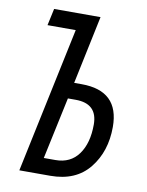

<svg xmlns="http://www.w3.org/2000/svg" viewBox="-82 -773 635 831"><g transform="rotate(10 236.0 -357.0)"><path d="M61 0H197Q309 0 368 -73.5Q427 -147 427 -255Q427 -414 262 -414H229L292 -714H88L72 -640H196ZM156 -71 214 -343H248Q344 -343 344 -251Q344 -169 308.5 -120Q273 -71 207 -71Z"/></g></svg>

Font: Noto Sans UI Condensed
Style: Italic
Weight: 400
Width: 3
Italic angle: -12°
Designer: Monotype Design Team
Foundry: Monotype Imaging Inc.
Version: Version 1.901